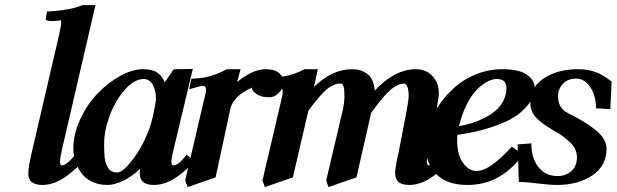

<svg xmlns="http://www.w3.org/2000/svg" viewBox="-20 -718 2435 758"><path d="M105.5 -116.7 212.4 -576.7Q221.7 -617.2 221.7 -630.4Q221.7 -637.7 219.2 -637.7Q214.8 -637.7 205.6 -636.2Q195.3 -634.8 186.5 -634.8Q160.6 -634.8 160.6 -642.6Q160.6 -644.5 165.5 -672.9Q189.5 -672.9 231.4 -678.7Q273.4 -684.6 306.2 -697.8H356.9L223.6 -123Q216.8 -91.3 216.8 -81.1Q216.8 -64.9 224.6 -64.9Q233.4 -64.9 247.3 -76.2Q261.2 -87.4 277.3 -107.4L307.6 -80.1Q260.7 -31.7 222.9 -9.8Q185.1 12.2 146.5 12.2Q131.8 12.2 121.1 8.8Q110.4 5.4 104.7 0.5Q99.1 -4.4 95.9 -11.7Q92.8 -19 92.3 -24.4Q91.8 -29.8 91.8 -36.6Q91.8 -57.6 105.5 -116.7Z M564 -195.3Q577.6 -230 586.7 -272.7Q595.7 -315.4 595.7 -330.6Q595.7 -361.3 582.5 -383.8Q569.3 -406.2 548.3 -406.2Q510.3 -406.2 472.9 -363.8Q435.5 -321.3 413.3 -262Q391.1 -202.6 391.1 -150.9Q391.1 -133.3 391.4 -123.3Q391.6 -113.3 393.1 -97.9Q394.5 -82.5 397.9 -73.5Q401.4 -64.5 406.7 -55.2Q412.1 -45.9 421.4 -41.5Q430.7 -37.1 442.9 -37.1Q464.4 -37.1 502.2 -85.7Q540 -134.3 564 -195.3ZM531.7 -36.6Q531.7 -41 532.7 -51.8Q500.5 -20.5 466.1 -4.2Q431.6 12.2 404.3 12.2Q374.5 12.2 350.6 2.4Q326.7 -7.3 312 -22.5Q297.4 -37.6 287.4 -57.1Q277.3 -76.7 273.4 -95.5Q269.5 -114.3 269.5 -132.3Q269.5 -189 296.6 -247.1Q323.7 -305.2 364.3 -347.9Q404.8 -390.6 453.6 -417.7Q502.4 -444.8 544.9 -444.8Q582 -444.8 601.6 -431.2Q621.1 -417.5 629.9 -392.6L666 -444.8L741.2 -445.8L664.1 -123Q656.7 -92.3 656.7 -81.1Q656.7 -64.9 665 -64.9Q684.1 -64.9 717.3 -107.4L748 -80.1Q700.7 -31.7 662.8 -9.8Q625 12.2 586.4 12.2Q571.8 12.2 561 8.8Q550.3 5.4 544.9 0.5Q539.6 -4.4 536.4 -11.7Q533.2 -19 532.5 -24.4Q531.7 -29.8 531.7 -36.6Z M889.2 -287.1 831.1 -17.6 720.7 20.5 710.9 -4.9 791 -347.2Q793.5 -357.4 793.5 -364.3Q793.5 -378.9 780.8 -378.9Q775.9 -378.9 767.8 -377Q759.8 -375 747.6 -371.3Q735.4 -367.7 726.6 -365.7L735.8 -406.7Q767.1 -409.2 783.4 -411.6Q799.8 -414.1 824.2 -422.1Q848.6 -430.2 875.5 -444.8H929.7L916 -394Q977.5 -444.8 1028.8 -444.8Q1064.5 -444.8 1082 -429.4Q1099.6 -414.1 1099.6 -394Q1099.6 -372.1 1082.5 -353Q1065.4 -334 1042.5 -334Q1010.3 -334 992.4 -346.9Q974.6 -359.9 974.6 -372.1Q967.3 -368.7 961.2 -365.7Q955.1 -362.8 942.1 -354.7Q929.2 -346.7 919.7 -337.9Q910.2 -329.1 901.1 -315.4Q892.1 -301.8 889.2 -287.1Z M1553.7 -116.7 1584.5 -276.4Q1593.3 -321.8 1593.3 -339.8Q1593.3 -363.3 1588.1 -375.7Q1583 -388.2 1576.7 -388.2Q1566.4 -388.2 1557.9 -385.5Q1549.3 -382.8 1533.9 -372.8Q1518.6 -362.8 1496.3 -337.6Q1474.1 -312.5 1445.3 -272.5L1387.2 -17.6L1276.9 20.5L1267.6 -4.9L1332.5 -280.3Q1339.8 -311.5 1339.8 -339.8Q1339.8 -388.2 1326.2 -388.2Q1317.4 -388.2 1311.5 -387.2Q1305.7 -386.2 1293.2 -380.6Q1280.8 -375 1268.6 -364.3Q1256.3 -353.5 1237.5 -332Q1218.8 -310.5 1197.3 -280.3L1136.2 -17.6L1025.9 20.5L1016.1 -4.9L1093.8 -336.9Q1096.2 -348.1 1096.2 -355Q1096.2 -364.7 1091.6 -368.7Q1086.9 -372.6 1076.2 -372.6Q1063.5 -372.6 1032.7 -366.2L1037.1 -407.7Q1058.6 -409.7 1068.4 -410.9Q1078.1 -412.1 1100.6 -416.3Q1123 -420.4 1143.1 -427.5Q1163.1 -434.6 1182.1 -444.8H1234.9L1219.2 -374.5Q1290.5 -444.8 1370.6 -444.8Q1385.7 -444.8 1398.9 -441.4Q1412.1 -438 1426 -429.4Q1439.9 -420.9 1448.7 -403.3Q1457.5 -385.7 1459.5 -360.4Q1539.1 -444.8 1621.1 -444.8Q1643.1 -444.8 1662.8 -436Q1682.6 -427.2 1697.5 -404.8Q1712.4 -382.3 1712.4 -349.6Q1712.4 -333 1702.6 -281.7L1672.4 -123Q1665 -90.3 1665 -81.1Q1665 -64.9 1673.3 -64.9Q1692.4 -64.9 1725.6 -107.4L1756.3 -80.1Q1709 -31.7 1671.1 -9.8Q1633.3 12.2 1594.7 12.2Q1580.1 12.2 1569.3 8.8Q1558.6 5.4 1553.2 0.5Q1547.9 -4.4 1544.7 -11.7Q1541.5 -19 1540.8 -24.4Q1540 -29.8 1540 -36.6Q1540 -56.6 1553.7 -116.7Z M1979.5 -370.6Q1979.5 -406.2 1940.9 -406.2Q1924.8 -406.2 1905.5 -396.5Q1886.2 -386.7 1865 -366.5Q1843.8 -346.2 1824 -308.1Q1804.2 -270 1792 -220.2Q1816.4 -224.1 1840.1 -231.2Q1863.8 -238.3 1889.6 -251Q1915.5 -263.7 1934.8 -279.5Q1954.1 -295.4 1966.8 -319.3Q1979.5 -343.3 1979.5 -370.6ZM2091.3 -369.6Q2091.3 -356 2085.9 -339.8Q2080.6 -323.7 2061.3 -300Q2042 -276.4 2010.7 -256.1Q1979.5 -235.8 1920.9 -216.1Q1862.3 -196.3 1785.6 -185.5Q1784.7 -178.2 1784.7 -166.5Q1784.7 -106.4 1808.1 -74.7Q1831.5 -43 1861.3 -43Q1888.2 -43 1921.6 -66.4Q1955.1 -89.8 2001 -139.2L2044.4 -107.9Q1958 12.2 1825.7 12.2Q1743.2 12.2 1701.4 -31.5Q1659.7 -75.2 1659.7 -144.5Q1659.7 -182.6 1673.6 -224.4Q1687.5 -266.1 1714.6 -305.2Q1741.7 -344.2 1777.6 -375.5Q1813.5 -406.7 1862.1 -425.8Q1910.6 -444.8 1963.4 -444.8Q2029.8 -444.8 2060.5 -422.9Q2091.3 -400.9 2091.3 -369.6Z M2178.2 12.2Q2151.4 12.2 2101.3 6.1Q2051.3 0 2028.3 0L2023.4 -147.9L2077.6 -151.9Q2077.6 -94.2 2105.5 -58.6Q2133.3 -22.9 2181.6 -22.9Q2212.9 -22.9 2235.4 -42.2Q2257.8 -61.5 2257.8 -98.6Q2257.8 -115.2 2249.8 -130.9Q2241.7 -146.5 2226.8 -159.7Q2211.9 -172.9 2198.5 -182.4Q2185.1 -191.9 2166 -202.6Q2115.2 -231.9 2094.5 -255.9Q2073.7 -279.8 2073.7 -312Q2073.7 -374 2127.9 -409.4Q2182.1 -444.8 2261.7 -444.8Q2300.3 -444.8 2331.1 -433.6Q2361.8 -422.4 2394.5 -396L2389.6 -287.1L2333 -290.5Q2333 -340.3 2310.3 -374Q2287.6 -407.7 2255.4 -407.7Q2221.7 -407.7 2202.4 -387.2Q2183.1 -366.7 2183.1 -337.9Q2183.1 -290.5 2222.2 -271.5Q2294.4 -235.8 2334.5 -202.1Q2374.5 -168.5 2374.5 -130.4Q2374.5 -63.5 2318.6 -25.6Q2262.7 12.2 2178.2 12.2Z"/></svg>

Font: LL
Style: Bold Italic
Weight: 700
Italic angle: -11.5°
Designer: Philipp H. Poll
Foundry: Philipp H. Poll
Version: Version 2.7.x